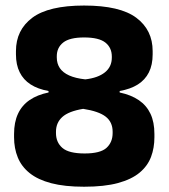

<svg xmlns="http://www.w3.org/2000/svg" viewBox="-20 -674 624 710"><path d="M291 16.5Q219 16.5 169.5 3.5Q120 -9.5 89.8 -33.8Q59.5 -58 45.8 -91.8Q32 -125.5 32 -166.5V-178.5Q32 -222 46.5 -253.2Q61 -284.5 89.5 -304Q118 -323.5 159.5 -332V-337.5Q120 -344.5 93.2 -361.8Q66.5 -379 52.8 -406.8Q39 -434.5 39 -473V-485Q39 -563 99.2 -608.2Q159.5 -653.5 291 -653.5Q424 -653.5 484.2 -608.2Q544.5 -563 544.5 -485V-473Q544.5 -434 530.5 -406.2Q516.5 -378.5 489.5 -361.5Q462.5 -344.5 422.5 -337.5V-332Q465 -323 493.5 -303.5Q522 -284 536.5 -253.2Q551 -222.5 551 -178.5V-166.5Q551 -127 538.5 -93.8Q526 -60.5 496.5 -35.8Q467 -11 416.5 2.8Q366 16.5 291 16.5ZM293 -106.5Q351 -106.5 373.8 -127.2Q396.5 -148 396.5 -182V-187Q396.5 -222.5 371 -242.5Q345.5 -262.5 287.5 -271.5Q233.5 -262.5 210.2 -241.2Q187 -220 187 -187V-182Q187 -147.5 210.8 -127Q234.5 -106.5 293 -106.5ZM295.5 -380.5Q342.5 -386 368 -406.5Q393.5 -427 393.5 -461V-465Q393.5 -497.5 369.8 -516.5Q346 -535.5 291 -535.5Q237.5 -535.5 213.8 -516.8Q190 -498 190 -466V-461.5Q190 -439 201.2 -422.2Q212.5 -405.5 235.8 -395Q259 -384.5 295.5 -380.5Z"/></svg>

Font: Anek Gurmukhi Medium
Style: Bold
Weight: 700
Version: Version 1.003